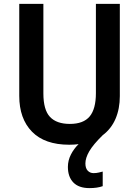

<svg xmlns="http://www.w3.org/2000/svg" viewBox="-20 -734 716 987"><path d="M419 106Q419 131 431 143.5Q443 156 461 156Q475 156 487.5 153Q500 150 508 148V223Q494 228 477 230.5Q460 233 440 233Q385 233 357 204Q329 175 329 124Q329 91 344.5 60.5Q360 30 384 7Q361 10 336 10Q210 10 144.5 -57Q79 -124 79 -241V-714H203V-254Q203 -169 237 -133Q271 -97 339 -97Q409 -97 441 -135.5Q473 -174 473 -255V-714H596V-240Q596 -175 574 -123.5Q552 -72 508 -39Q459 9 439 43.5Q419 78 419 106Z"/></svg>

Font: Noto Sans Malayalam SemiCondensed SemiBold
Style: Regular
Weight: 600
Width: 4
Designer: Jelle Bosma - Monotype Design Team
Foundry: Monotype Imaging Inc.
Version: Version 2.104; ttfautohint (v1.8.4.7-5d5b)